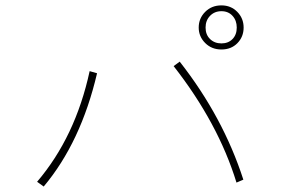

<svg xmlns="http://www.w3.org/2000/svg" viewBox="-20 -766 1040 710"><path d="M117.2 -93.8Q258.8 -259.8 311.5 -502.9L338.9 -495.1Q279.3 -240.2 141.6 -76.2ZM622.1 -521.5 644.5 -538.1Q804.7 -334 879.9 -101.6L854.5 -90.8Q787.1 -310.5 622.1 -521.5ZM740.2 -664.1Q740.2 -637.7 756.8 -621.6Q773.4 -605.5 798.8 -605.5Q824.2 -605.5 839.8 -621.6Q855.5 -637.7 855.5 -664.1Q855.5 -690.4 839.8 -707.5Q824.2 -724.6 798.8 -724.6Q773.4 -724.6 756.8 -707.5Q740.2 -690.4 740.2 -664.1ZM714.8 -664.1Q714.8 -698.2 738.8 -722.2Q762.7 -746.1 798.8 -746.1Q834 -746.1 857.4 -722.2Q880.9 -698.2 880.9 -664.1Q880.9 -629.9 857.9 -606.4Q835 -583 798.8 -583Q762.7 -583 738.8 -606.9Q714.8 -630.9 714.8 -664.1Z"/></svg>

Font: Gothic A1 Thin
Style: Regular
Weight: 250
Designer: HanYang I&C Co.,Ltd.
Foundry: HanYang I&C Co.,Ltd.
Version: Version 2.50